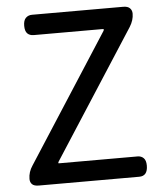

<svg xmlns="http://www.w3.org/2000/svg" viewBox="-53 -757 709 837"><g transform="rotate(-5 301.5 -338.0)"><path d="M559.6 -11.7Q559.6 34.2 522.5 34.2H83Q62.5 34.2 53.7 25.4Q44.9 16.6 44.9 2Q44.9 -28.3 63.5 -55.7L422.9 -613.3L424.8 -619.1Q423.8 -621.1 418 -621.1H118.2Q100.6 -621.1 90.3 -631.3Q80.1 -641.6 80.1 -665Q80.1 -688.5 90.8 -699.2Q101.6 -710 118.2 -710H517.6Q537.1 -710 546.4 -700.7Q555.7 -691.4 555.7 -676.8Q555.7 -648.4 538.1 -620.1L177.7 -61.5Q175.8 -57.6 175.8 -55.7Q176.8 -54.7 182.6 -54.7H522.5Q539.1 -54.7 549.3 -44.4Q559.6 -34.2 559.6 -11.7Z"/></g></svg>

Font: TaiwanPearl
Style: Regular
Weight: 400
Version: Version 2.102